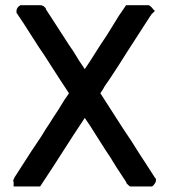

<svg xmlns="http://www.w3.org/2000/svg" viewBox="-20 -710 637 722"><path d="M566.4 -31.2Q566.4 -26.4 562.5 -20.5Q560.5 -17.6 557.6 -13.7L551.8 -8.8H543.9H539.1H535.2H531.2H527.3H518.6H510.7H502H493.2H485.4H477.5H468.8L462.9 -13.7L460.9 -15.6L455.1 -21.5V-24.4L416 -84Q396.5 -117.2 375 -148.4L319.3 -236.3Q309.6 -250 304.7 -257.8Q299.8 -265.6 298.8 -266.6Q267.6 -220.7 181.6 -85.9L159.2 -51.8Q148.4 -35.2 130.9 -8.8H120.1H118.2H117.2H104.5H91.8H82H74.2H63.5H51.8H31.2V-25.4L29.3 -31.2L32.2 -37.1Q34.2 -43.9 39.1 -49.8Q109.4 -160.2 134.8 -196.3Q150.4 -222.7 167 -247.1Q182.6 -272.5 197.3 -293.9L222.7 -335Q231.4 -346.7 239.3 -359.4Q220.7 -387.7 202.1 -416Q179.7 -450.2 161.6 -479Q143.6 -507.8 127 -531.2Q108.4 -560.5 71.3 -618.2Q57.6 -638.7 42 -662.1V-668.9Q42 -677.7 49.8 -685.5L56.6 -690.4H64.5H73.2H85H97.7H106.4H115.2H123H130.9Q139.6 -690.4 146.5 -684.6L152.3 -678.7V-675.8L227.5 -559.6Q240.2 -539.1 254.9 -518.6Q267.6 -497.1 278.3 -480.5L298.8 -450.2Q308.6 -464.8 318.4 -479.5Q361.3 -547.9 380.9 -576.2Q396.5 -601.6 406.7 -617.7Q417 -633.8 426.8 -650.4L448.2 -681.6L454.1 -690.4H464.8H466.8H468.8H481.4H494.1H502.9H510.7H521.5H532.2H540L546.9 -685.5L547.9 -684.6L553.7 -678.7V-677.7L562.5 -668.9L548.8 -655.3Q547.9 -652.3 544.9 -649.4Q517.6 -606.4 498 -576.7Q478.5 -546.9 456.1 -511.7L425.8 -463.9L394.5 -416L383.8 -400.4L373 -384.8Q368.2 -375 363.8 -369.1Q359.4 -363.3 357.4 -359.4L443.4 -225.6Q467.8 -188.5 476.6 -175.8Q500 -137.7 536.1 -83L562.5 -42L566.4 -37.1Z"/></svg>

Font: LeFont
Style: Default
Weight: 400
Designer: Leryon MEDIA
Version: Version 1.0